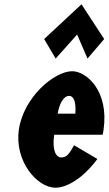

<svg xmlns="http://www.w3.org/2000/svg" viewBox="-20 -860 507 895"><path d="M185.8 -678 239.5 -587 339.5 -699 387.9 -587 465.6 -678 359.8 -840ZM458.3 -232C460.2 -238 461.7 -249 462.8 -256C488.7 -436 383 -528 316.6 -528C232.5 -528 89.6 -406 68 -256C46.6 -107 154.2 15 238.3 15C286.4 15 362 -22 434 -119L325.1 -183C300.3 -137 288.2 -126 264.1 -126C245.1 -126 221.2 -153 232.6 -232ZM248.8 -330C256.8 -377 276.4 -413 302.1 -413C324 -413 335.5 -384 331.1 -330Z"/></svg>

Font: Blink
Style: Obl
Weight: 400
Designer: Mew Too
Foundry: Cannot Into Space Fonts
Version: Version 001.000